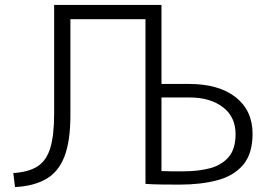

<svg xmlns="http://www.w3.org/2000/svg" viewBox="-20 -748 1086 780"><path d="M41 12 34 -45Q97 -49 133 -72.5Q169 -96 184.5 -147.5Q200 -199 200 -288V-728H636V-407H747Q869 -407 937.5 -353Q1006 -299 1006 -205Q1006 -123 967.5 -78Q929 -33 862 -15.5Q795 2 710 2Q669 2 633 1.5Q597 1 571 -1V-670H266V-280Q266 -174 241.5 -111.5Q217 -49 167 -20.5Q117 8 41 12ZM726 -52Q783 -52 831 -64Q879 -76 908 -109Q937 -142 937 -203Q937 -274 885 -313Q833 -352 751 -352H636V-53Q655 -52 678 -52Q701 -52 726 -52Z"/></svg>

Font: Murecho Light
Style: Regular
Weight: 300
Designer: Neil Summerour
Foundry: Positype
Version: Version 1.010; ttfautohint (v1.8.3)